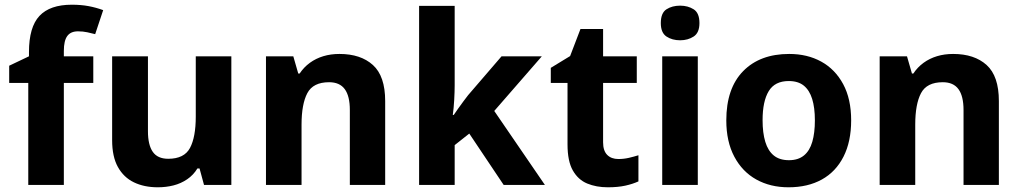

<svg xmlns="http://www.w3.org/2000/svg" viewBox="-20 -785 4331 815"><path d="M376 -433H251V0H100V-433H19V-506L103 -546V-564Q103 -670 147.5 -717.5Q192 -765 285 -765Q324 -765 356 -759Q388 -753 418 -742L384 -640Q369 -644 350.5 -648Q332 -652 311 -652Q280 -652 265.5 -632Q251 -612 251 -569V-546H376Z M962 -546V0H846L827 -70H818Q801 -42 774.5 -24Q748 -6 716.5 2Q685 10 650 10Q592 10 548.5 -11Q505 -32 480.5 -76Q456 -120 456 -190V-546H608V-228Q608 -170 628.5 -140.5Q649 -111 694 -111Q762 -111 786.5 -157Q811 -203 811 -290V-546Z M1421 -556Q1511 -556 1563 -509Q1615 -462 1615 -356V0H1465V-318Q1465 -377 1443.5 -406.5Q1422 -436 1377 -436Q1309 -436 1284.5 -389.5Q1260 -343 1260 -256V0H1109V-546H1225L1246 -473H1252Q1270 -500 1295.5 -518.5Q1321 -537 1352.5 -546.5Q1384 -556 1421 -556Z M1910 -423Q1910 -396 1908 -360.5Q1906 -325 1902 -297H1906Q1913 -308 1924 -323Q1935 -338 1946.5 -354Q1958 -370 1967 -381L2109 -546H2280L2078 -314L2293 0H2118L1972 -218L1910 -169V0H1759V-760H1910Z M2605 -110Q2628 -110 2649.5 -115Q2671 -120 2690 -126V-15Q2666 -4 2634.5 3Q2603 10 2560 10Q2511 10 2472.5 -6Q2434 -22 2411.5 -61.5Q2389 -101 2389 -172V-433H2318V-497L2400 -547L2444 -662H2540V-546H2683V-433H2540V-181Q2540 -145 2557.5 -127.5Q2575 -110 2605 -110Z M2942 -546V0H2791V-546ZM2867 -761Q2900 -761 2924.5 -745.5Q2949 -730 2949 -687Q2949 -646 2924.5 -630Q2900 -614 2867 -614Q2833 -614 2809 -630Q2785 -646 2785 -687Q2785 -730 2809 -745.5Q2833 -761 2867 -761Z M3593 -274Q3593 -184 3560.5 -120Q3528 -56 3468.5 -23Q3409 10 3327 10Q3250 10 3190.5 -23Q3131 -56 3097 -120Q3063 -184 3063 -274Q3063 -410 3134.5 -483Q3206 -556 3330 -556Q3407 -556 3466 -523.5Q3525 -491 3559 -428Q3593 -365 3593 -274ZM3217 -275Q3217 -221 3228.5 -183Q3240 -145 3264.5 -125Q3289 -105 3329 -105Q3368 -105 3392.5 -125Q3417 -145 3428 -183Q3439 -221 3439 -274Q3439 -328 3427.5 -365Q3416 -402 3392 -421.5Q3368 -441 3328 -441Q3269 -441 3243 -398Q3217 -355 3217 -275Z M4026 -556Q4116 -556 4168 -509Q4220 -462 4220 -356V0H4070V-318Q4070 -377 4048.5 -406.5Q4027 -436 3982 -436Q3914 -436 3889.5 -389.5Q3865 -343 3865 -256V0H3714V-546H3830L3851 -473H3857Q3875 -500 3900.5 -518.5Q3926 -537 3957.5 -546.5Q3989 -556 4026 -556Z"/></svg>

Font: Noto Sans Cherokee
Style: Regular
Weight: 400
Designer: Monotype Design Team
Foundry: Monotype Imaging Inc.
Version: Version 2.001